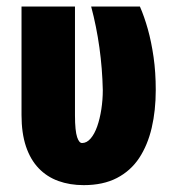

<svg xmlns="http://www.w3.org/2000/svg" viewBox="-20 -548 520 579"><path d="M44.9 -528.3H206.1V-200.2Q206.1 -176.3 207.8 -159.9Q209.5 -143.6 212.6 -134.3Q215.8 -125 219.5 -120.8Q223.1 -116.7 227.5 -116.7Q241.7 -116.7 253.4 -130.4Q265.1 -144 273.2 -167Q281.2 -189.9 285.6 -218.5Q290 -247.1 290 -276.4Q288.6 -341.3 279.8 -404.5Q271 -467.8 254.9 -528.3H401.9Q415 -498.5 425.8 -460.2Q436.5 -421.9 443.1 -376Q449.7 -330.1 449.7 -276.4Q449.7 -214.8 437.5 -162.6Q425.3 -110.4 399.7 -71.5Q374 -32.7 332.5 -11.2Q291 10.3 232.4 10.3Q190.4 10.3 156 -2.2Q121.6 -14.6 96.7 -40.5Q71.8 -66.4 58.3 -106.4Q44.9 -146.5 44.9 -201.2Z"/></svg>

Font: Roboto Condensed Black
Style: Regular
Weight: 900
Designer: Christian Robertson
Foundry: Google
Version: Version 3.008; 2023